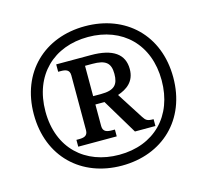

<svg xmlns="http://www.w3.org/2000/svg" viewBox="-105 -846 1055 978"><g transform="rotate(-15 422.5 -357.5)"><path d="M422 10C636 10 790 -134 790 -357C790 -581 636 -725 422 -725C208 -725 55 -580 55 -358C55 -134 209 10 422 10ZM423 -47C245 -47 116 -162 116 -357C116 -549 242 -668 423 -668C604 -668 729 -548 729 -358C729 -169 607 -47 423 -47ZM231 -141H434V-177H420C394 -177 371 -181 371 -212V-326H419L530 -141H638V-177C606 -177 598 -182 584 -204L495 -343C543 -359 587 -389 587 -455C587 -534 530 -575 414 -575H231V-536H244C269 -536 291 -532 291 -501V-212C291 -181 269 -177 244 -177H231ZM413 -370H371V-530H410C479 -530 505 -510 505 -452C505 -395 483 -370 413 -370Z"/></g></svg>

Font: Noto Serif Ethiopic SemiBold
Style: Regular
Weight: 600
Designer: Monotype Design Team
Foundry: Monotype Imaging Inc.
Version: Version 2.102